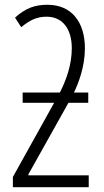

<svg xmlns="http://www.w3.org/2000/svg" viewBox="-20 -785 436 805"><path d="M179 -765C125 -765 86 -750 43 -711L69 -671C104 -700 134 -715 175 -715C243 -715 281 -663 281 -583C281 -514 258 -450 231 -397H75V-354H207L34 -43V0H352V-50H99V-54L267 -354H350V-397H290C310 -438 336 -507 336 -583C336 -690 282 -765 179 -765Z"/></svg>

Font: Noto Sans Display Condensed Light
Style: Regular
Weight: 300
Width: 3
Designer: Monotype Design Team
Foundry: Monotype Imaging Inc.
Version: Version 1.900